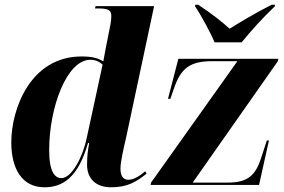

<svg xmlns="http://www.w3.org/2000/svg" viewBox="-20 -786 1209 816"><path d="M892 -606H1007C1046 -654 1095 -709 1148 -759L1149 -766H1135C1065 -731 996 -689 956 -664C926 -691 883 -726 822 -766H810L809 -759C832 -726 874 -649 892 -606ZM169 10C245 10 312 -30 354 -178H359C354 -149 350 -127 350 -86C350 -23 391 10 452 10C523 10 560 -14 603 -48L597 -58C581 -44 552 -22 526 -22C504 -22 492 -37 492 -70C492 -99 507 -163 515 -197L635 -760H386L384 -750H402C446 -750 453 -738 453 -718C453 -705 451 -688 447 -670L430 -584C428 -572 422 -542 419 -525C395 -540 371 -546 326 -546C111 -546 28 -325 28 -181C28 -71 72 10 169 10ZM620 0H1081L1123 -189H1114L1089 -112C1066 -44 1036 -10 949 -10H799L1161 -526L1163 -536H738L694 -366H704L719 -409C749 -498 789 -526 883 -526H989L622 -10ZM241 -29C213 -29 189 -56 189 -148C189 -330 264 -532 364 -532C385 -532 403 -524 416 -511L348 -197C333 -125 287 -29 241 -29Z"/></svg>

Font: Noto Serif Display SemiCondensed ExtraBold
Style: Italic
Weight: 800
Width: 4
Italic angle: -12°
Designer: Monotype Design Team
Foundry: Monotype Imaging Inc.
Version: Version 2.009